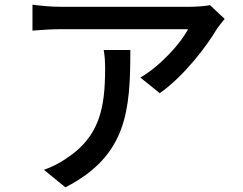

<svg xmlns="http://www.w3.org/2000/svg" viewBox="-20 -757 1040 822"><path d="M942 -676 879 -735C863 -731 818 -728 796 -728C739 -728 291 -728 237 -728C197 -728 156 -732 119 -737V-626C162 -629 197 -632 237 -632C290 -632 720 -632 785 -632C756 -575 669 -476 581 -425L664 -358C771 -434 866 -561 909 -634C917 -646 933 -665 942 -676ZM538 -543H424C429 -514 430 -490 430 -463C430 -297 407 -171 264 -79C232 -56 197 -40 168 -30L260 45C523 -90 538 -282 538 -543Z"/></svg>

Font: Noto Sans CJK TC Medium
Style: Regular
Weight: 500
Designer: Ryoko NISHIZUKA 西塚涼子 (kana, bopomofo & ideographs); Paul D. Hunt (Latin, Greek & Cyrillic); Sandoll Communications 산돌커뮤니
Foundry: Adobe
Version: Version 2.004;hotconv 1.0.118;makeotfexe 2.5.65603